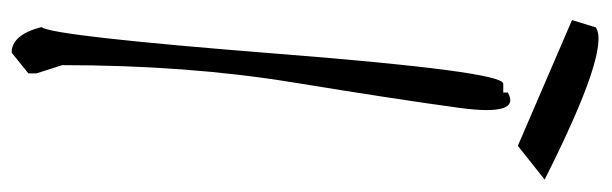

<svg xmlns="http://www.w3.org/2000/svg" viewBox="-356 -618 981 308"><g transform="rotate(90 134.0 -463.5)"><path d="M127.9 -788.1Q166 -810.1 152.6 -710.9Q139.2 -611.8 111.6 -442.9Q84 -273.9 84 -73.2L97.2 -32.2V-19L64 7.8Q35.2 7.8 22.9 -40Q37.1 -56.2 65.7 -418.5Q94.2 -780.8 113.8 -780.8H127.9ZM23.4 -929.2Q57.6 -953.1 267.6 -847.2L213.4 -804.2L11.7 -891.1Z"/></g></svg>

Font: Loved by the King
Style: Regular
Weight: 400
Designer: Kimberly Geswein
Foundry: Kimberly Geswein
Version: Version 1.002 2006